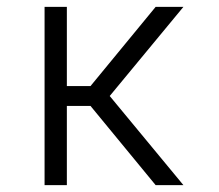

<svg xmlns="http://www.w3.org/2000/svg" viewBox="-20 -540 640 560"><path d="M110 0V-520H175V-289H244L434 -520H515L300 -260L515 0H434L244 -231H175V0Z"/></svg>

Font: Iosevka Custom Light Extended
Style: Regular
Weight: 300
Width: 7
Monospace: yes
Designer: Belleve Invis
Foundry: Belleve Invis
Version: Version 11.2.4; ttfautohint (v1.8.4)